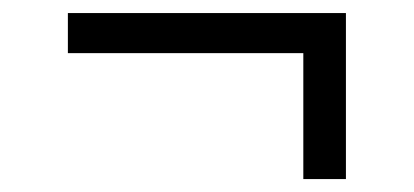

<svg xmlns="http://www.w3.org/2000/svg" viewBox="-20 -381 640 297"><path d="M449.2 -104V-298.8H85V-360.8H515.1V-104Z"/></svg>

Font: Office Code Pro D
Style: Regular
Weight: 400
Designer: Nathan Rutzky & Paul D. Hunt
Foundry: Adobe Systems Incorporated
Version: Version 1.004;PS 001.004;hotconv 1.0.70;makeotf.lib2.5.58329